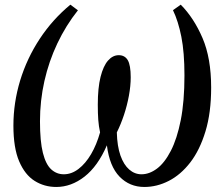

<svg xmlns="http://www.w3.org/2000/svg" viewBox="-20 -770 924 802"><path d="M215 11Q165 11 124.5 -14.5Q84 -40 60 -96.2Q36 -152.5 36 -245.5Q36 -341 64.2 -433.8Q92.5 -526.5 146 -607.8Q199.5 -689 274 -750.5L305.5 -727Q255 -663.5 219.5 -588.5Q184 -513.5 165.5 -431.5Q147 -349.5 147 -263.5Q147 -179.5 159.2 -131.2Q171.5 -83 194 -62.5Q216.5 -42 246.5 -42Q279 -42 308.2 -64.5Q337.5 -87 360.5 -126.2Q383.5 -165.5 398 -217Q392.5 -242.5 390.5 -269Q388.5 -295.5 388.5 -333Q388.5 -403 400 -448.8Q411.5 -494.5 431.2 -517Q451 -539.5 476 -539.5Q501.5 -539.5 513.8 -518.5Q526 -497.5 526 -447Q526 -411.5 518.5 -370.5Q511 -329.5 497.8 -289.8Q484.5 -250 468 -217Q469.5 -159 483.2 -120.2Q497 -81.5 519.8 -61.8Q542.5 -42 571 -42Q604 -42 635.8 -65.8Q667.5 -89.5 693.5 -139.8Q719.5 -190 735 -268Q750.5 -346 750.5 -455Q750.5 -551 737.5 -616.5Q724.5 -682 702.5 -727.5L735 -750.5Q790 -695 826 -611Q862 -527 862 -404Q862 -299 838.2 -221Q814.5 -143 774.8 -91.5Q735 -40 685.2 -14.5Q635.5 11 583 11Q521.5 11 479.5 -32Q437.5 -75 426.5 -163Q388.5 -75.5 333 -32.2Q277.5 11 215 11Z"/></svg>

Font: Merriweather 48pt
Style: Italic
Weight: 400
Italic angle: -7.8°
Version: Version 2.101